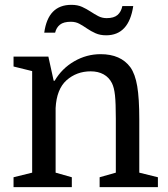

<svg xmlns="http://www.w3.org/2000/svg" viewBox="-20 -774 695 794"><path d="M113 -60V-480L36 -499V-540H180L202 -440H206Q236 -491 287 -520.5Q338 -550 396 -550Q479 -550 519 -496Q539 -468 547.5 -417.5Q556 -367 556 -281V-60L633 -41V0H392V-41L459 -60V-283Q459 -348 455.5 -380Q452 -412 443 -430Q431 -454 408.5 -466.5Q386 -479 355 -479Q297 -479 255 -442Q214 -405 210 -327V-60L277 -41V0H36V-41ZM163 -639Q171 -697 199 -725.5Q227 -754 275 -754Q301 -754 319.5 -745.5Q338 -737 354 -726.5Q370 -716 386 -707.5Q402 -699 421 -699Q451 -699 466 -712Q481 -725 486 -749H531Q513 -628 419 -628Q394 -628 375 -636.5Q356 -645 340 -656Q324 -667 308.5 -675.5Q293 -684 273 -684Q243 -684 228 -672Q213 -660 208 -639Z"/></svg>

Font: Domine
Style: Regular
Weight: 400
Designer: Pablo Impallari, Rodrigo Fuenzalida, Brenda Gallo
Foundry: Pablo Impallari, Rodrigo Fuenzalida, Brenda Gallo
Version: Version 2.000